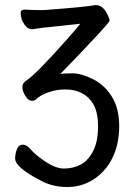

<svg xmlns="http://www.w3.org/2000/svg" viewBox="-20 -729 540 762"><path d="M247.1 13.2Q187 13.2 140.1 -13.2Q40 -64.9 40 -100.1Q40 -118.2 47.1 -136.5Q54.2 -154.8 70.8 -154.8Q85.9 -154.8 100.6 -137.5Q115.2 -120.1 141.1 -101.1Q194.8 -60.1 232.9 -60.1Q271 -60.1 300.5 -75.9Q330.1 -91.8 349.6 -129.4Q369.1 -167 369.1 -227.1Q369.1 -285.2 349.1 -317.9Q314 -374 238.8 -374Q204.1 -374 171.6 -362.5Q139.2 -351.1 122.1 -334Q118.2 -329.1 105 -329.1Q92.8 -329.1 80.8 -348.1Q68.8 -367.2 68.8 -383.1Q68.8 -398.9 83 -408.2Q122.1 -433.1 248 -575.2Q276.9 -607.9 298.8 -634.8L171.9 -621.1Q155.8 -620.1 141.4 -617.7Q127 -615.2 107.9 -612.8Q82 -612.8 65.9 -652.8Q62 -668 62 -679.2Q62 -690.9 79.1 -690.9Q106 -689 141.1 -689Q162.1 -689 167 -689.9Q327.1 -702.1 358.9 -709Q390.1 -709 408.2 -668Q415 -652.8 415 -647Q415 -637.2 219.2 -435.1Q230 -438 267.1 -438Q303.2 -438 349.6 -414.6Q396 -391.1 424.6 -344.5Q453.1 -297.9 453.1 -228Q453.1 -159.2 427.5 -105Q401.9 -50.8 354 -18.8Q306.2 13.2 247.1 13.2Z"/></svg>

Font: LXGW WenKai Mono GB Screen
Style: Regular
Weight: 400
Monospace: yes
Designer: LXGW / Fontworks Inc.
Foundry: LXGW / Fontworks Inc.
Version: Version 1.510;January 18,2025